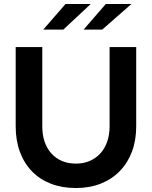

<svg xmlns="http://www.w3.org/2000/svg" viewBox="-20 -937 765 967"><path d="M59 0ZM666 -301Q666 -230 644.5 -173Q623 -116 583 -75Q543 -34 487 -12Q431 10 362 10Q293 10 237 -11.5Q181 -33 141.5 -73.5Q102 -114 80.5 -171.5Q59 -229 59 -301V-700H193V-301Q193 -215 239 -164Q285 -113 363 -113Q401 -113 432 -126.5Q463 -140 485.5 -164.5Q508 -189 520 -224Q532 -259 532 -301V-700H666ZM310 -917H437L299 -788H198ZM513 -917H642L495 -788H401Z"/></svg>

Font: Rosa Sans SemiBold
Style: Regular
Weight: 600
Designer: Pentagram / MCKL
Foundry: Pentagram / MCKL
Version: Version 1.005;September 16, 2019;FontCreator 11.5.0.2425 64-